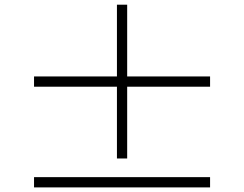

<svg xmlns="http://www.w3.org/2000/svg" viewBox="-20 -808 1040 818"><path d="M521.8 -132.8H478.2V-438.6H125V-482.3H478.2V-788H521.8V-482.3H875V-438.6H521.8ZM125 -53.3H875V-9.6H125Z"/></svg>

Font: Noto Serif KR ExtraLight
Style: Regular
Weight: 200
Designer: Ryoko NISHIZUKA 西塚涼子 (kana & ideographs); Frank Grießhammer (Latin, Greek & Cyrillic); Wenlong ZHANG 张文龙 (bopomofo); San
Foundry: Adobe
Version: Version 2.002-H1;hotconv 1.1.0;makeotfexe 2.6.0